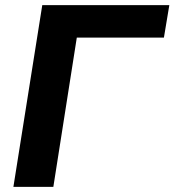

<svg xmlns="http://www.w3.org/2000/svg" viewBox="-20 -725 677 745"><path d="M32 0 144 -705H637L616 -579H278L187 0Z"/></svg>

Font: Winston
Style: Bold Italic
Weight: 700
Italic angle: -9°
Designer: Original fonts by Vernon Adams / Changes by Cristiano Sobral
Foundry: Original fonts by Vernon Adams / Changes by Cristiano Sobral
Version: Version 2.503;July 17, 2020;FontCreator 13.0.0.2655 64-bit